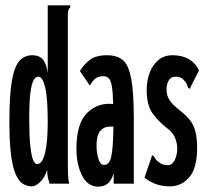

<svg xmlns="http://www.w3.org/2000/svg" viewBox="-20 -685 790 716"><path d="M99 10Q81 10 65.5 0.5Q50 -9 38.5 -35Q27 -61 21 -109Q15 -157 15 -233Q15 -331 24.5 -384.5Q34 -438 53 -458.5Q72 -479 100 -479Q126 -479 139.5 -463.5Q153 -448 158 -413V-665H242V-658Q236 -652 234.5 -645Q233 -638 233 -621V-71Q233 -53 233.5 -35.5Q234 -18 238 0H165Q161 -12 158.5 -23Q156 -34 156 -52Q147 -23 130 -6.5Q113 10 99 10ZM118 -73Q138 -73 148 -114.5Q158 -156 158 -231Q158 -319 148.5 -359Q139 -399 123 -399Q113 -399 105.5 -386.5Q98 -374 93.5 -340Q89 -306 89 -244Q89 -178 93 -141Q97 -104 103.5 -88.5Q110 -73 118 -73Z M346 11Q307 11 286 -30.5Q265 -72 265 -130Q265 -220 300.5 -259Q336 -298 388 -298Q395 -298 402 -297Q401 -342 397 -364Q393 -386 385 -393.5Q377 -401 365 -401Q348 -401 337 -393Q326 -385 315 -366L278 -420Q291 -443 314 -461Q337 -479 379 -479Q416 -479 437.5 -461.5Q459 -444 469 -393Q479 -342 479 -243V0H404V-39Q395 -10 380.5 0.5Q366 11 346 11ZM340 -143Q340 -115 347 -92.5Q354 -70 368 -70Q388 -70 395 -101.5Q402 -133 403 -213Q400 -213 397 -213Q394 -213 391 -213Q368 -213 354 -197Q340 -181 340 -143Z M614 10Q582 10 557.5 0Q533 -10 519 -23L544 -96L547 -106L553 -103Q557 -96 562 -89.5Q567 -83 580 -75Q592 -69 606 -69Q622 -69 631.5 -88Q641 -107 641 -131Q641 -149 633.5 -169.5Q626 -190 603 -207Q574 -229 550.5 -260Q527 -291 527 -350Q527 -384 538 -413.5Q549 -443 570.5 -461Q592 -479 624 -479Q660 -479 685 -464Q710 -449 722 -422L692 -363L688 -354L682 -357Q679 -365 675.5 -373Q672 -381 660 -392Q650 -399 634 -399Q618 -399 609.5 -385.5Q601 -372 601 -351Q601 -328 613 -310.5Q625 -293 650 -274Q673 -256 687.5 -238Q702 -220 708.5 -195.5Q715 -171 715 -133Q715 -57 685.5 -23.5Q656 10 614 10Z"/></svg>

Font: Inconsolata UltraCondensed ExtraBold
Style: Regular
Weight: 800
Width: 1
Monospace: yes
Designer: Raph Levien, Cyreal, Brenton Simpson
Foundry: Raph Levien, Cyreal, Google
Version: Version 3.001; ttfautohint (v1.8.2.53-6de2)